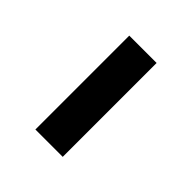

<svg xmlns="http://www.w3.org/2000/svg" viewBox="3 -502 402 402"><g transform="rotate(-45 204.0 -300.5)"><path d="M343 -341H65V-260H343Z"/></g></svg>

Font: Mission
Style: Regular
Weight: 400
Version: Version 1.000;FEAKit 1.0